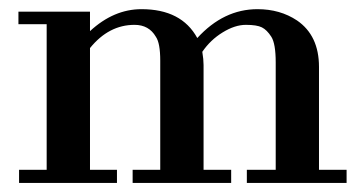

<svg xmlns="http://www.w3.org/2000/svg" viewBox="-20 -405 794 425"><path d="M293.1 -384.7Q381.9 -384.7 416.7 -320.8Q475 -384.7 550 -384.7Q600 -384.7 637.5 -359.7Q686.1 -326.4 686.1 -256.9V-29.2H747.2V0H526.4V-29.2H590.3V-266.7Q590.3 -308.3 580.6 -323.6Q570.8 -338.9 559.7 -344.4Q548.6 -350 524.3 -350Q500 -350 472.9 -333.3Q445.8 -316.7 427.8 -290.3Q430.6 -273.6 430.6 -261.1V-29.2H491.7V0H273.6V-29.2H334.7V-270.8Q334.7 -309.7 325 -323.6Q309.7 -350 277.8 -350Q220.8 -350 179.2 -298.6V-29.2H238.9V0H22.2V-29.2H83.3V-351.4H20.8V-379.2H179.2V-336.1Q231.9 -384.7 293.1 -384.7Z"/></svg>

Font: Sree Krushnadevaraya
Style: Regular
Weight: 400
Designer: Purushoth Kumar Guthula
Foundry: Andhrapradesh Society for Knowledge Networks
Version: Version 1.0.5; ttfautohint (v1.2.42-39fb)